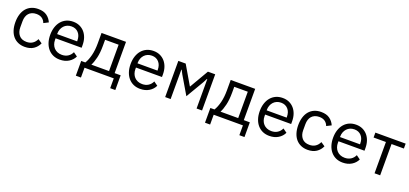

<svg xmlns="http://www.w3.org/2000/svg" viewBox="27 -1481 5485 2573"><g transform="rotate(20 2769.5 -194.0)"><path d="M277 12Q223 12 180 -7Q137 -26 107.5 -61Q78 -96 62.5 -146Q47 -196 47 -258Q47 -320 62.5 -370Q78 -420 107.5 -455Q137 -490 180 -509Q223 -528 277 -528Q354 -528 400.5 -494.5Q447 -461 470 -407L403 -373Q389 -413 357 -435Q325 -457 277 -457Q241 -457 214 -445.5Q187 -434 169 -413.5Q151 -393 142 -364.5Q133 -336 133 -302V-214Q133 -146 169.5 -102.5Q206 -59 277 -59Q374 -59 417 -149L475 -110Q450 -54 400.5 -21Q351 12 277 12Z M776 12Q723 12 680.5 -7Q638 -26 607.5 -61.5Q577 -97 560.5 -146.5Q544 -196 544 -258Q544 -319 560.5 -369Q577 -419 607.5 -454.5Q638 -490 680.5 -509Q723 -528 776 -528Q828 -528 869 -509Q910 -490 939 -456.5Q968 -423 983.5 -377Q999 -331 999 -276V-238H628V-214Q628 -181 638.5 -152.5Q649 -124 668.5 -103Q688 -82 716.5 -70Q745 -58 781 -58Q830 -58 866.5 -81Q903 -104 923 -147L980 -106Q955 -53 902 -20.5Q849 12 776 12ZM776 -461Q743 -461 716 -449.5Q689 -438 669.5 -417Q650 -396 639 -367.5Q628 -339 628 -305V-298H913V-309Q913 -378 875.5 -419.5Q838 -461 776 -461Z M1054 -70H1113Q1144 -120 1163 -195Q1182 -270 1182 -367V-516H1531V-70H1617V140H1544V0H1127V140H1054ZM1451 -70V-446H1258V-363Q1258 -260 1240.5 -187.5Q1223 -115 1199 -70Z M1922 12Q1869 12 1826.5 -7Q1784 -26 1753.5 -61.5Q1723 -97 1706.5 -146.5Q1690 -196 1690 -258Q1690 -319 1706.5 -369Q1723 -419 1753.5 -454.5Q1784 -490 1826.5 -509Q1869 -528 1922 -528Q1974 -528 2015 -509Q2056 -490 2085 -456.5Q2114 -423 2129.5 -377Q2145 -331 2145 -276V-238H1774V-214Q1774 -181 1784.5 -152.5Q1795 -124 1814.5 -103Q1834 -82 1862.5 -70Q1891 -58 1927 -58Q1976 -58 2012.5 -81Q2049 -104 2069 -147L2126 -106Q2101 -53 2048 -20.5Q1995 12 1922 12ZM1922 -461Q1889 -461 1862 -449.5Q1835 -438 1815.5 -417Q1796 -396 1785 -367.5Q1774 -339 1774 -305V-298H2059V-309Q2059 -378 2021.5 -419.5Q1984 -461 1922 -461Z M2277 -516H2382L2539 -248H2543L2699 -516H2803V0H2725V-420H2720L2691 -364L2540 -108L2389 -364L2360 -420H2355V0H2277Z M2896 -70H2955Q2986 -120 3005 -195Q3024 -270 3024 -367V-516H3373V-70H3459V140H3386V0H2969V140H2896ZM3293 -70V-446H3100V-363Q3100 -260 3082.5 -187.5Q3065 -115 3041 -70Z M3764 12Q3711 12 3668.5 -7Q3626 -26 3595.5 -61.5Q3565 -97 3548.5 -146.5Q3532 -196 3532 -258Q3532 -319 3548.5 -369Q3565 -419 3595.5 -454.5Q3626 -490 3668.5 -509Q3711 -528 3764 -528Q3816 -528 3857 -509Q3898 -490 3927 -456.5Q3956 -423 3971.5 -377Q3987 -331 3987 -276V-238H3616V-214Q3616 -181 3626.5 -152.5Q3637 -124 3656.5 -103Q3676 -82 3704.5 -70Q3733 -58 3769 -58Q3818 -58 3854.5 -81Q3891 -104 3911 -147L3968 -106Q3943 -53 3890 -20.5Q3837 12 3764 12ZM3764 -461Q3731 -461 3704 -449.5Q3677 -438 3657.5 -417Q3638 -396 3627 -367.5Q3616 -339 3616 -305V-298H3901V-309Q3901 -378 3863.5 -419.5Q3826 -461 3764 -461Z M4311 12Q4257 12 4214 -7Q4171 -26 4141.5 -61Q4112 -96 4096.5 -146Q4081 -196 4081 -258Q4081 -320 4096.5 -370Q4112 -420 4141.5 -455Q4171 -490 4214 -509Q4257 -528 4311 -528Q4388 -528 4434.5 -494.5Q4481 -461 4504 -407L4437 -373Q4423 -413 4391 -435Q4359 -457 4311 -457Q4275 -457 4248 -445.5Q4221 -434 4203 -413.5Q4185 -393 4176 -364.5Q4167 -336 4167 -302V-214Q4167 -146 4203.5 -102.5Q4240 -59 4311 -59Q4408 -59 4451 -149L4509 -110Q4484 -54 4434.5 -21Q4385 12 4311 12Z M4810 12Q4757 12 4714.5 -7Q4672 -26 4641.5 -61.5Q4611 -97 4594.5 -146.5Q4578 -196 4578 -258Q4578 -319 4594.5 -369Q4611 -419 4641.5 -454.5Q4672 -490 4714.5 -509Q4757 -528 4810 -528Q4862 -528 4903 -509Q4944 -490 4973 -456.5Q5002 -423 5017.5 -377Q5033 -331 5033 -276V-238H4662V-214Q4662 -181 4672.5 -152.5Q4683 -124 4702.5 -103Q4722 -82 4750.5 -70Q4779 -58 4815 -58Q4864 -58 4900.5 -81Q4937 -104 4957 -147L5014 -106Q4989 -53 4936 -20.5Q4883 12 4810 12ZM4810 -461Q4777 -461 4750 -449.5Q4723 -438 4703.5 -417Q4684 -396 4673 -367.5Q4662 -339 4662 -305V-298H4947V-309Q4947 -378 4909.5 -419.5Q4872 -461 4810 -461Z M5263 -446H5087V-516H5519V-446H5343V0H5263Z"/></g></svg>

Font: IBMPlexSans
Style: Regular
Weight: 400
Designer: Mike Abbink, Paul van der Laan, Pieter van Rosmalen
Foundry: Bold Monday
Version: Version 3.1